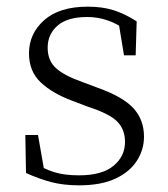

<svg xmlns="http://www.w3.org/2000/svg" viewBox="-20 -542 503 576"><path d="M217 14Q171 14 134.5 4.5Q98 -5 58 -23L56 -137H94L115 -17L83 -18V-54Q110 -36 141 -26Q172 -16 217 -16Q286 -16 320.5 -44.5Q355 -73 355 -116Q355 -154 331.5 -177.5Q308 -201 246 -221L196 -240Q137 -262 102 -295Q67 -328 67 -382Q67 -441 112.5 -481.5Q158 -522 243 -522Q287 -522 320.5 -511.5Q354 -501 390 -478L387 -376H352L334 -485L361 -483V-450Q330 -472 301 -481.5Q272 -491 242 -491Q182 -491 152.5 -465Q123 -439 123 -399Q123 -360 148 -337.5Q173 -315 227 -296L275 -278Q350 -251 381 -216.5Q412 -182 412 -132Q412 -93 390.5 -59.5Q369 -26 326 -6Q283 14 217 14Z"/></svg>

Font: Noto Serif KR ExtraLight ExtraLight
Style: Regular
Weight: 250
Version: Version 2.003-H1;hotconv 1.1.1;makeotfexe 2.6.0